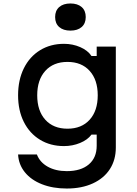

<svg xmlns="http://www.w3.org/2000/svg" viewBox="-20 -868 790 1104"><path d="M364 216Q284 216 221.5 191.5Q159 167 123 122.5Q87 78 84 20H192Q209 65 254.5 90.5Q300 116 364 116Q445 116 490.5 77.5Q536 39 536 -30V-94H506Q484 -64 440.5 -46Q397 -28 348 -28Q270 -28 210 -64.5Q150 -101 117 -167Q84 -233 84 -320Q84 -408 117 -475Q150 -542 210 -579Q270 -616 348 -616Q398 -616 441.5 -597Q485 -578 506 -546H536V-600H646V-20Q646 51 612 104Q578 157 514 186.5Q450 216 364 216ZM368 -128Q449 -128 495.5 -179.5Q542 -231 542 -320Q542 -409 495.5 -460.5Q449 -512 368 -512Q287 -512 240.5 -460.5Q194 -409 194 -320Q194 -231 240.5 -179.5Q287 -128 368 -128ZM297 -770Q297 -807 320.5 -827.5Q344 -848 385 -848Q426 -848 449.5 -827.5Q473 -807 473 -770Q473 -733 449.5 -712.5Q426 -692 385 -692Q344 -692 320.5 -712.5Q297 -733 297 -770Z"/></svg>

Font: Martian Mono VF sWd Rg
Style: Regular
Weight: 400
Width: 6
Monospace: yes
Designer: Roman Shamin
Foundry: Evil Martians
Version: Version 1.100